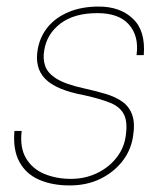

<svg xmlns="http://www.w3.org/2000/svg" viewBox="-20 -553 498 585"><path d="M192 12Q139 12 99 -5.5Q59 -23 39 -60Q19 -97 24 -154H46Q40 -103 59.5 -70.5Q79 -38 115.5 -23Q152 -8 196 -8Q238 -8 273.5 -24.5Q309 -41 332.5 -69.5Q356 -98 362 -132Q370 -178 358.5 -202.5Q347 -227 316.5 -239.5Q286 -252 236 -263Q193 -271 163.5 -283.5Q134 -296 117.5 -313Q101 -330 95.5 -352.5Q90 -375 95 -403Q102 -442 126 -471Q150 -500 189.5 -516.5Q229 -533 281 -533Q346 -533 385 -496Q424 -459 418 -385H396Q404 -442 373.5 -477.5Q343 -513 277 -513Q206 -513 164.5 -481.5Q123 -450 115 -401Q110 -375 117.5 -352.5Q125 -330 152.5 -313Q180 -296 235 -284Q271 -276 301.5 -267Q332 -258 353 -243Q374 -228 383 -202.5Q392 -177 385 -135Q378 -93 351.5 -60Q325 -27 284.5 -7.5Q244 12 192 12Z"/></svg>

Font: DM Sans 10pt Thin
Style: Italic
Weight: 250
Italic angle: -10°
Version: Version 4.004;gftools[0.9.30]